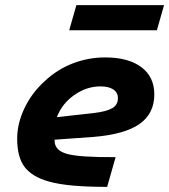

<svg xmlns="http://www.w3.org/2000/svg" viewBox="-20 -716 660 749"><path d="M431 -103 398 13Q321 13 265 8Q209 3 170 -8Q106 -26 76.5 -64Q47 -102 47 -175Q47 -234 75.5 -294Q104 -354 155 -400Q203 -445 263.5 -468.5Q324 -492 390 -492Q481 -492 531.5 -454Q582 -416 582 -348Q582 -273 524.5 -232.5Q467 -192 346 -182L193 -171Q193 -170 193 -169.5Q193 -169 193 -167Q193 -129 242 -115.5Q291 -102 431 -103ZM440 -333Q440 -355 422 -367Q404 -379 372 -379Q318 -379 270 -345.5Q222 -312 202 -259L346 -275Q396 -281 418 -294Q440 -307 440 -333ZM592 -598H250L278 -696H620Z"/></svg>

Font: Intel One Mono
Style: Bold Italic
Weight: 700
Italic angle: -16°
Monospace: yes
Designer: Fred Shallcrass
Foundry: Frere-Jones Type LLC
Version: Version 1.400;hotconv 1.1.0;makeotfexe 2.6.0;FJTRelease1.4